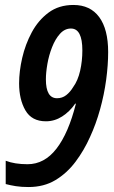

<svg xmlns="http://www.w3.org/2000/svg" viewBox="-20 -744 458 774"><path d="M95 10Q66 10 44 6.5Q22 3 3 -2V-96Q39 -82 91 -82Q159 -82 207.5 -144.5Q256 -207 286 -326H283Q261 -294 230.5 -274.5Q200 -255 165 -255Q108 -255 82.5 -299Q57 -343 57 -408Q57 -456 69.5 -510.5Q82 -565 108 -613.5Q134 -662 175.5 -693Q217 -724 276 -724Q344 -724 380 -675Q416 -626 416 -534Q416 -482 408 -422.5Q400 -363 383.5 -303.5Q367 -244 343 -192Q319 -138 284.5 -92Q250 -46 203.5 -18Q157 10 95 10ZM210 -348Q231 -348 247 -360.5Q263 -373 275 -393Q294 -419 303 -458.5Q312 -498 312 -541Q312 -629 266 -629Q241 -629 222 -608Q203 -587 190 -554Q177 -521 171 -486Q165 -451 165 -424Q165 -348 210 -348Z"/></svg>

Font: Noto Sans ExtraCondensed SemiBold
Style: Italic
Weight: 600
Width: 2
Italic angle: -12°
Designer: Monotype Design Team
Foundry: Monotype Imaging Inc.
Version: Version 2.013; ttfautohint (v1.8.4.7-5d5b)